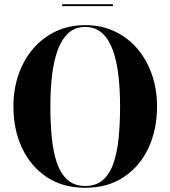

<svg xmlns="http://www.w3.org/2000/svg" viewBox="-20 -879 806 909"><path d="M274.5 -859H514.5V-850H274.5ZM383.5 10Q277 10 201 -40.8Q125 -91.5 84.2 -178.8Q43.5 -266 43.5 -375Q43.5 -456.5 68 -526.8Q92.5 -597 137.5 -649.2Q182.5 -701.5 245 -730.8Q307.5 -760 383.5 -760Q460 -760 522.2 -730.8Q584.5 -701.5 629.5 -649.2Q674.5 -597 699 -526.8Q723.5 -456.5 723.5 -375Q723.5 -266 683 -178.8Q642.5 -91.5 566.2 -40.8Q490 10 383.5 10ZM383.5 -751.5Q335.5 -751.5 303.5 -722Q271.5 -692.5 252.8 -640.8Q234 -589 226.2 -520.8Q218.5 -452.5 218.5 -375Q218.5 -297.5 225 -229.2Q231.5 -161 249 -109.2Q266.5 -57.5 299 -28Q331.5 1.5 383.5 1.5Q436 1.5 468.5 -28Q501 -57.5 518.2 -109.2Q535.5 -161 542 -229.2Q548.5 -297.5 548.5 -375Q548.5 -452.5 540.8 -520.8Q533 -589 514.5 -640.8Q496 -692.5 464 -722Q432 -751.5 383.5 -751.5Z"/></svg>

Font: Bodoni* 24pt
Style: Bold
Weight: 700
Version: Version 2.3